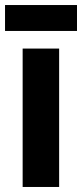

<svg xmlns="http://www.w3.org/2000/svg" viewBox="-36 -743 326 763"><path d="M199 0H54V-550H199ZM270 -723V-620H-16V-723Z"/></svg>

Font: Noto Sans Myanmar UI ExtraCondensed ExtraBold
Style: Regular
Weight: 800
Width: 2
Designer: Monotype Design Team
Foundry: Monotype Imaging Inc.
Version: Version 2.103; ttfautohint (v1.8.4.7-5d5b)